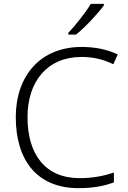

<svg xmlns="http://www.w3.org/2000/svg" viewBox="-20 -1061 663 998"><path d="M520 -1033V-1041H452C426 -997 372 -929 335 -890V-881H375C425 -921 490 -992 520 -1033ZM404 -765C464 -765 519 -752 569 -727L592 -778C538 -804 474 -817 405 -817C187 -817 62 -664 62 -452C62 -229 172 -83 388 -83C467 -83 523 -95 572 -113V-164C521 -147 464 -135 394 -135C214 -135 123 -260 123 -452C123 -639 227 -765 404 -765Z"/></svg>

Font: Noto Sans Telugu UI Light
Style: Regular
Weight: 300
Designer: Jelle Bosma - Monotype Design Team
Foundry: Monotype Imaging Inc.
Version: Version 2.005